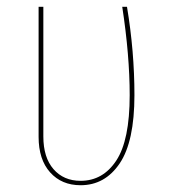

<svg xmlns="http://www.w3.org/2000/svg" viewBox="-20 -538 498 567"><path d="M377 -257Q377 -120 333.5 -55.5Q290 9 218 9Q162 9 128 -29Q94 -67 94 -134V-518H108V-135Q108 -73 138 -38.5Q168 -4 218 -4Q284 -4 323.5 -64Q363 -124 363 -257Q363 -374 341 -518H355Q377 -386 377 -257Z"/></svg>

Font: Fira Sans Compressed Hair
Style: Regular
Weight: 100
Width: 1
Designer: bBox Type GmbH & Carrois Corporate GbR & Edenspiekermann AG
Foundry: bBox Type GmbH & Carrois Corporate GbR & Edenspiekermann AG
Version: Version 4.301